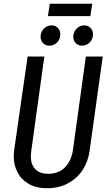

<svg xmlns="http://www.w3.org/2000/svg" viewBox="-20 -990 574 1022"><path d="M456 -181Q448 -128 419 -84Q390 -40 341.5 -14Q293 12 230 12Q173 12 133 -11Q93 -34 73 -73Q53 -112 53 -158Q53 -168 55 -188L127 -689H216L146 -184Q144 -166 144 -158Q144 -115 167.5 -90Q191 -65 237 -65Q293 -65 326.5 -100Q360 -135 368 -190L437 -689H527ZM196 -794Q196 -820 213.5 -837.5Q231 -855 254 -855Q275 -855 288 -841.5Q301 -828 301 -808Q301 -781 284 -764Q267 -747 243 -747Q222 -747 209 -760.5Q196 -774 196 -794ZM370 -794Q370 -820 387.5 -837.5Q405 -855 428 -855Q449 -855 462 -841.5Q475 -828 475 -808Q475 -782 458 -764.5Q441 -747 417 -747Q396 -747 383 -760.5Q370 -774 370 -794ZM461 -904H235L245 -970H471Z"/></svg>

Font: Fira Sans Extra Condensed
Style: Italic
Weight: 400
Width: 3
Italic angle: -8°
Designer: Carrois Corporate & Edenspiekermann AG
Foundry: Carrois Corporate GbR & Edenspiekermann AG
Version: Version 4.203